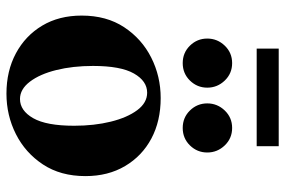

<svg xmlns="http://www.w3.org/2000/svg" viewBox="-168 -722 905 610"><g transform="rotate(90 285.0 -417.5)"><path d="M292 -475Q365 -475 420.5 -445.5Q476 -416 508 -362Q540 -308 540 -236Q540 -157 503 -101Q466 -45 406.5 -15Q347 15 278 15Q206 15 150 -15Q94 -45 62 -98.5Q30 -152 30 -224Q30 -303 67 -359Q104 -415 163.5 -445Q223 -475 292 -475ZM295 -28Q332 -28 356 -70Q380 -112 380 -200Q380 -264 367 -316.5Q354 -369 330.5 -400.5Q307 -432 275 -432Q238 -432 214 -390Q190 -348 190 -260Q190 -196 203 -143.5Q216 -91 240 -59.5Q264 -28 295 -28ZM181 -545Q148 -545 125.5 -568Q103 -591 103 -623Q103 -655 125.5 -678.5Q148 -702 181 -702Q214 -702 236.5 -678.5Q259 -655 259 -623Q259 -591 236.5 -568Q214 -545 181 -545ZM387 -545Q354 -545 331.5 -568Q309 -591 309 -623Q309 -655 331.5 -678.5Q354 -702 387 -702Q420 -702 442.5 -678.5Q465 -655 465 -623Q465 -591 442.5 -568Q420 -545 387 -545ZM135 -850H445V-780H135Z"/></g></svg>

Font: Bona Nova SC
Style: Bold
Weight: 700
Designer: Mateusz Machalski
Foundry: Capitalics
Version: Version 4.001; ttfautohint (v1.8.4.7-5d5b)